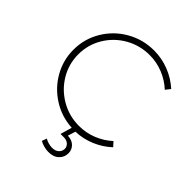

<svg xmlns="http://www.w3.org/2000/svg" viewBox="-250 -846 1202 1202"><g transform="rotate(45 351.0 -245.0)"><path d="M483 130Q483 166 457.5 190Q432 214 388 214Q368 214 346 208Q324 202 310 193L322 161Q334 169 352 174Q370 179 385 179Q415 179 431 163.5Q447 148 447 127Q447 108 432 94Q417 80 391 80H362L384 3Q291 -2 213.5 -51Q136 -100 91 -179Q46 -258 46 -350Q46 -446 94.5 -527.5Q143 -609 226 -656.5Q309 -704 407 -704Q476 -704 539.5 -679Q603 -654 653 -609L628 -577Q584 -618 527 -641Q470 -664 408 -664Q321 -664 247.5 -622Q174 -580 131 -508Q88 -436 88 -351Q88 -266 131 -194Q174 -122 247.5 -79.5Q321 -37 408 -37Q470 -37 526.5 -59.5Q583 -82 628 -123L654 -94Q607 -50 545.5 -24Q484 2 418 4L402 55Q441 57 462 78.5Q483 100 483 130Z"/></g></svg>

Font: Argentum Sans ExtraLight
Style: Regular
Weight: 275
Designer: Julieta Ulanovsky (Modified by Cristiano Sobral)
Foundry: Julieta Ulanovsky
Version: Version 1.000; ttfautohint (v1.5.65-e2d9)